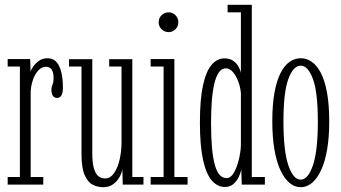

<svg xmlns="http://www.w3.org/2000/svg" viewBox="-20 -770 1423 801"><path d="M12 0V-31.5H63V-492.5H12V-523.5H106L107.5 -471.5Q108.5 -476.5 117 -490Q125.5 -503.5 141 -515.2Q156.5 -527 179 -527Q202 -527 216 -510.8Q230 -494.5 236.2 -466.8Q242.5 -439 242.5 -403.5Q242.5 -382.5 236.2 -372Q230 -361.5 218 -361.5Q207.5 -361.5 201 -369.8Q194.5 -378 194.5 -395Q194.5 -404.5 197 -410.5Q199.5 -416.5 201.5 -424.2Q203.5 -432 203.5 -445Q203.5 -469.5 194.8 -480.5Q186 -491.5 172.5 -491.5Q152.5 -491.5 138 -474.2Q123.5 -457 115.8 -431.8Q108 -406.5 108 -383V-31.5H160.5V0Z M410 11Q387 11 366.2 0.2Q345.5 -10.5 332.8 -40.5Q320 -70.5 320 -128V-492.5H268V-523H365V-132Q365 -88 372.5 -65Q380 -42 392 -33.8Q404 -25.5 418 -25.5Q440.5 -25.5 456 -48Q471.5 -70.5 479.2 -105Q487 -139.5 487 -176.5V-492.5H435.5V-523H532V-31.5H578.5V0H492L490.5 -65Q488.5 -49.5 479 -32Q469.5 -14.5 452.5 -1.8Q435.5 11 410 11Z M608.5 0V-31.5H662.5V-492.5H608.5V-523.5H707.5V-31.5H762.5V0ZM684 -636Q666 -636 654 -648Q642 -660 642 -677Q642 -694.5 654 -706.5Q666 -718.5 684 -718.5Q700 -718.5 712 -706.5Q724 -694.5 724 -677Q724 -660 712 -648Q700 -636 684 -636Z M918.5 10Q887 10 863.5 -17Q840 -44 827 -103.2Q814 -162.5 814 -259Q814 -356 827 -414.8Q840 -473.5 863 -500Q886 -526.5 915.5 -526.5Q938.5 -526.5 953 -516.2Q967.5 -506 975.2 -491.8Q983 -477.5 985 -465.5V-718.5H929.5V-750H1030.5V-31.5H1085V0H988.5L986.5 -66Q985.5 -53 977.5 -34.8Q969.5 -16.5 955 -3.2Q940.5 10 918.5 10ZM925.5 -27Q942.5 -27 955 -48.2Q967.5 -69.5 975.5 -100.8Q983.5 -132 985 -162V-381Q983 -406 974 -430Q965 -454 951.5 -469.5Q938 -485 922.5 -485Q904.5 -485 892.5 -467.2Q880.5 -449.5 873.5 -418.2Q866.5 -387 863.5 -345.8Q860.5 -304.5 860.5 -256.5Q860.5 -199 864.2 -155.8Q868 -112.5 875.8 -84Q883.5 -55.5 895.8 -41.2Q908 -27 925.5 -27Z M1234.5 11Q1208.5 11 1186.8 -7.8Q1165 -26.5 1149 -62Q1133 -97.5 1124.5 -148.2Q1116 -199 1116 -263.5Q1116 -334 1125.2 -384.2Q1134.5 -434.5 1150.8 -466Q1167 -497.5 1188.5 -512.2Q1210 -527 1234.5 -527Q1259 -527 1280.5 -512.2Q1302 -497.5 1318.5 -466Q1335 -434.5 1344.2 -384.2Q1353.5 -334 1353.5 -263.5Q1353.5 -199 1345 -148.2Q1336.5 -97.5 1320.5 -62Q1304.5 -26.5 1282.5 -7.8Q1260.5 11 1234.5 11ZM1234.5 -20.5Q1265 -20.5 1285.5 -80.2Q1306 -140 1306 -263.5Q1306 -385 1285.5 -440.5Q1265 -496 1234.5 -496Q1203.5 -496 1183 -440.5Q1162.5 -385 1162.5 -263.5Q1162.5 -140 1183 -80.2Q1203.5 -20.5 1234.5 -20.5Z"/></svg>

Font: Imbue Thin 10pt ExtraLight
Style: Regular
Weight: 250
Version: Version 1.102